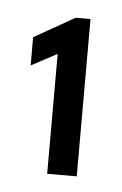

<svg xmlns="http://www.w3.org/2000/svg" viewBox="-32 -687 193 304"><g transform="rotate(5 64.0 -535.0)"><path d="M53.5 -601 12.5 -579V-624L77 -660.5H100.5V-410.5H53.5Z"/></g></svg>

Font: League Spartan SemiBold
Style: Regular
Weight: 600
Foundry: The League of Moveable Type
Version: Version 2.002